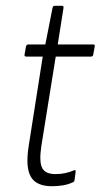

<svg xmlns="http://www.w3.org/2000/svg" viewBox="-20 -637 348 665"><path d="M160 8Q106 8 87 -24.5Q68 -57 79 -129L128 -441H71Q64 -441 65 -448L70 -476Q72 -483 78 -483H137L162 -610Q164 -617 169 -617H194Q201 -617 200 -610L180 -483H303Q310 -483 308 -475L303 -448Q302 -441 295 -441H173L123 -130Q115 -75 126.5 -54.5Q138 -34 172 -34Q191 -34 206.5 -37.5Q222 -41 236 -47Q243 -50 242 -42L238 -12Q237 -7 231 -5Q216 2 197.5 5Q179 8 160 8Z"/></svg>

Font: Sofia Sans Condensed Light
Style: Italic
Weight: 300
Italic angle: -9°
Version: Version 4.100